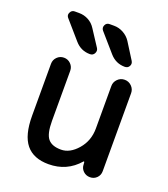

<svg xmlns="http://www.w3.org/2000/svg" viewBox="-140 -883 852 971"><g transform="rotate(20 285.5 -397.5)"><path d="M306.6 -783.2Q333 -783.2 356.9 -770Q380.9 -756.8 395.5 -734.4L450.2 -647.5Q459 -633.8 451.7 -620.1Q444.3 -606.4 427.7 -606.4Q379.9 -606.4 347.7 -642.6L262.7 -740.2Q252 -752.9 258.8 -768.1Q265.6 -783.2 282.2 -783.2ZM118.2 -783.2Q145.5 -783.2 168.9 -770.5Q192.4 -757.8 207 -734.4L263.7 -647.5Q271.5 -634.8 264.2 -620.6Q256.8 -606.4 240.2 -606.4Q191.4 -606.4 159.2 -643.6L75.2 -740.2Q68.4 -748 68.4 -756.8Q68.4 -761.7 71.3 -767.6Q78.1 -783.2 94.7 -783.2ZM400.4 -84Q400.4 -85 398.4 -85.9Q396.5 -86.9 395.5 -85Q332 -11.7 233.4 -11.7Q152.3 -11.7 112.3 -60.5Q72.3 -109.4 72.3 -213.9V-493.2Q72.3 -514.6 87.4 -529.8Q102.5 -544.9 124 -544.9Q145.5 -544.9 160.6 -529.8Q175.8 -514.6 175.8 -493.2V-223.6Q175.8 -154.3 197.3 -128.4Q218.8 -102.5 267.6 -102.5Q315.4 -102.5 356.4 -149.9Q397.5 -197.3 397.5 -263.7V-492.2Q397.5 -513.7 413.1 -529.3Q428.7 -544.9 450.7 -544.9Q472.7 -544.9 488.3 -529.3Q503.9 -513.7 503.9 -492.2V-72.3Q503.9 -50.8 489.3 -36.1Q474.6 -21.5 453.1 -21.5Q431.6 -21.5 416.5 -36.1Q401.4 -50.8 401.4 -72.3Z"/></g></svg>

Font: Gen Jyuu Gothic P Medium
Style: Regular
Weight: 500
Designer: [Source Han Sans]
Ryoko NISHIZUKA  (kana & ideographs); Paul D. Hunt (Latin, Greek & Cyrillic); Wenlong ZHANG  (bopomofo
Version: Version 1.002.20150607